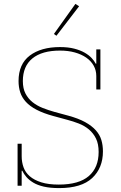

<svg xmlns="http://www.w3.org/2000/svg" viewBox="-20 -951 617 983"><path d="M283 12Q237 12 204.5 4.5Q172 -3 150.5 -16Q129 -29 115.5 -44.5Q102 -60 94 -77H91V0H70V-215H91V-151Q91 -121 100.5 -94.5Q110 -68 132.5 -48.5Q155 -29 191.5 -17.5Q228 -6 281 -6Q384 -6 434.5 -49.5Q485 -93 485 -173Q485 -214 471.5 -241.5Q458 -269 435.5 -288Q413 -307 383.5 -318.5Q354 -330 323 -338L253 -357Q202 -371 167.5 -389Q133 -407 112.5 -429.5Q92 -452 83.5 -478.5Q75 -505 75 -536Q75 -623 132.5 -666.5Q190 -710 287 -710Q329 -710 360 -702Q391 -694 413 -681.5Q435 -669 449 -654Q463 -639 470 -625H473V-698H494V-493H473V-562Q473 -591 459.5 -615Q446 -639 421.5 -656Q397 -673 363 -682.5Q329 -692 287 -692Q195 -692 146 -652Q97 -612 97 -536Q97 -498 110.5 -472Q124 -446 146.5 -428Q169 -410 198 -398.5Q227 -387 259 -378L329 -359Q381 -345 415.5 -326Q450 -307 470.5 -284Q491 -261 499 -234Q507 -207 507 -176Q507 -91 452 -39.5Q397 12 283 12ZM256 -777 366 -931 385 -919 269 -768Z"/></svg>

Font: IBM Plex Serif Thin
Style: Regular
Weight: 100
Designer: Mike Abbink, Paul van der Laan, Pieter van Rosmalen
Foundry: Bold Monday
Version: Version 3.001